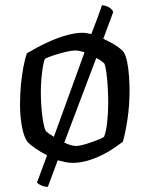

<svg xmlns="http://www.w3.org/2000/svg" viewBox="-20 -626 574 738"><path d="M456 -425Q464 -412 469 -386.5Q474 -361 476 -332Q478 -303 478 -278Q478 -221 470 -167.5Q462 -114 452 -81Q439 -71 418.5 -57Q398 -43 372 -30Q346 -17 317 -8.5Q288 0 258 0Q245 0 230.5 -3Q216 -6 202 -10L164 92Q150 92 139 87Q128 82 122 76L161 -29Q135 -42 115 -56.5Q95 -71 87 -79Q72 -98 64.5 -138.5Q57 -179 57 -223Q57 -264 60.5 -301Q64 -338 70 -369Q76 -400 83 -421Q98 -430 123 -443.5Q148 -457 178 -470Q208 -483 239.5 -491.5Q271 -500 298 -500Q305 -500 313.5 -498.5Q322 -497 331 -495Q344 -528 354.5 -556.5Q365 -585 372 -606Q391 -604 402.5 -595.5Q414 -587 415 -579L377 -477Q404 -465 426 -450.5Q448 -436 456 -425ZM137 -274Q137 -221 143 -177.5Q149 -134 156 -123Q159 -119 167.5 -113Q176 -107 187 -100L305 -425Q296 -428 286.5 -430Q277 -432 269 -432Q256 -432 232.5 -426.5Q209 -421 186.5 -413.5Q164 -406 153 -400Q148 -389 144.5 -367.5Q141 -346 139 -321.5Q137 -297 137 -274ZM380 -100Q388 -120 392 -157Q396 -194 396 -229Q396 -261 394 -293Q392 -325 388.5 -349.5Q385 -374 381 -382Q378 -385 369.5 -391.5Q361 -398 350 -403L227 -78Q239 -72 251 -68.5Q263 -65 272 -65Q286 -65 309 -72Q332 -79 352.5 -87Q373 -95 380 -100Z"/></svg>

Font: Texturina Medium 12pt Light
Style: Regular
Weight: 300
Version: Version 1.002